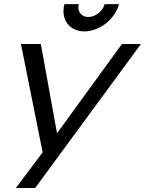

<svg xmlns="http://www.w3.org/2000/svg" viewBox="-20 -940 725 960"><path d="M402.1 -783C477.6 -783 555 -844 575.2 -919.5H503.2C493.7 -884 457.4 -855 421.4 -855C391.6 -855 371.9 -875.4 371.9 -902.9C371.9 -908.2 372.7 -913.8 374.2 -919.5H302.2C298.9 -907.2 297.3 -895.3 297.3 -884C297.3 -825.8 338.9 -783 402.1 -783ZM59.3 0H155.8L684.7 -720H589.7L265.1 -273.5L184.2 -720H84.7L193.1 -178.5Z"/></svg>

Font: Manrope
Style: MediumItalic
Weight: 500
Italic angle: -15°
Designer: Mikhail Sharanda
Foundry: Mikhail Sharanda
Version: Version 4.502;hotconv 1.0.109;makeotfexe 2.5.65596